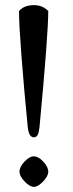

<svg xmlns="http://www.w3.org/2000/svg" viewBox="-20 -715 286 748"><path d="M88 -221Q74 -363 64 -492Q54 -621 54 -672Q74 -695 112 -695Q146 -695 168 -672Q168 -581 134 -221Q132 -200 127 -190Q122 -180 112 -180Q92 -180 88 -221ZM56 -46Q56 -65 75.5 -85.5Q95 -106 112 -106Q129 -106 148.5 -85.5Q168 -65 168 -46Q168 -29 148 -8Q128 13 112 13Q96 13 76 -8Q56 -29 56 -46Z"/></svg>

Font: Kurale
Style: Regular
Weight: 400
Designer: Eduardo Rodriguez Tunni
Foundry: Eduardo Rodriguez Tunni
Version: Version 2.000